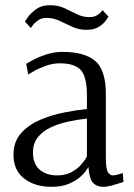

<svg xmlns="http://www.w3.org/2000/svg" viewBox="-20 -710 517 740"><path d="M313 -595Q284 -595 259 -606.5Q234 -618 210 -629.5Q186 -641 159 -641Q140 -641 126.5 -631.5Q113 -622 106 -612Q99 -602 99 -602L76 -627Q76 -627 86.5 -642.5Q97 -658 118.5 -674Q140 -690 172 -690Q204 -690 228.5 -678.5Q253 -667 276 -655.5Q299 -644 324 -644Q342 -644 353.5 -651Q365 -658 370 -664.5Q375 -671 375 -671L398 -646Q398 -646 389.5 -633Q381 -620 362.5 -607.5Q344 -595 313 -595ZM178 10Q114 10 73 -22Q32 -54 32 -113Q32 -164 61 -196.5Q90 -229 134.5 -248Q179 -267 227.5 -276.5Q276 -286 315 -290V-343Q315 -415 291 -440.5Q267 -466 211 -466Q182 -466 154 -455.5Q126 -445 107.5 -434Q89 -423 89 -423L81 -464Q81 -464 101 -475.5Q121 -487 153.5 -498.5Q186 -510 222 -510Q305 -510 346.5 -475.5Q388 -441 388 -347V-102Q388 -57 396.5 -45.5Q405 -34 414 -34Q425 -34 439 -38.5Q453 -43 453 -43L456 -9Q456 -9 442.5 -4.5Q429 0 411 5Q393 10 378 10Q353 10 338.5 -5.5Q324 -21 321 -65H320Q320 -65 312.5 -53.5Q305 -42 288.5 -27.5Q272 -13 245 -1.5Q218 10 178 10ZM200 -34Q231 -34 252.5 -45Q274 -56 288 -70.5Q302 -85 308.5 -96Q315 -107 315 -107V-253Q278 -249 241.5 -241Q205 -233 174.5 -218.5Q144 -204 125.5 -180.5Q107 -157 107 -122Q107 -78 133 -56Q159 -34 200 -34Z"/></svg>

Font: Arsenal SC
Style: Regular
Weight: 400
Designer: Andrij Shevchenko
Foundry: Stairsfor
Version: Version 2.001; ttfautohint (v1.8.4.7-5d5b)